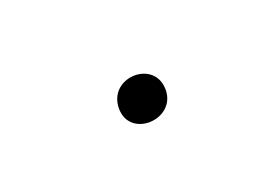

<svg xmlns="http://www.w3.org/2000/svg" viewBox="-28 -111 177 124"><g transform="rotate(20 61.0 -48.5)"><path d="M51.9 -37.5C65.4 -20.7 89.6 -43.2 76.3 -59C62.7 -75.2 38.7 -54 51.9 -37.5Z"/></g></svg>

Font: MewTooHand
Style: CondIta
Weight: 400
Designer: Mew Too, Robert Jablonski
Version: Version 0.77